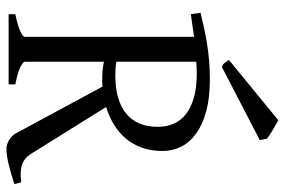

<svg xmlns="http://www.w3.org/2000/svg" viewBox="-165 -719 891 601"><g transform="rotate(90 280.5 -418.5)"><path d="M24.4 0V-21Q57.6 -27.8 76.4 -35.9Q95.2 -43.9 95.2 -50.8V-580.6Q78.1 -578.1 60.3 -575.4Q42.5 -572.8 24.4 -570.3L20 -600.6Q43 -606.4 66.4 -611.6Q89.8 -616.7 115.2 -620.8Q140.6 -625 168.7 -627.4Q196.8 -629.9 229 -629.9Q285.6 -629.9 327.6 -618.7Q369.6 -607.4 397.5 -587.4Q425.3 -567.4 439 -540.3Q452.6 -513.2 452.6 -481.9Q452.6 -446.8 442.6 -418.2Q432.6 -389.6 414.3 -367.7Q396 -345.7 370.6 -330.1Q345.2 -314.5 314.9 -305.2L462.9 -67.9Q470.2 -57.1 478.8 -50.8Q487.3 -44.4 497.8 -41.3Q508.3 -38.1 521.2 -37.8Q534.2 -37.6 550.8 -39.1L556.2 -18.1Q523.9 -7.3 494.9 -0.2Q465.8 6.8 446.8 6.8Q432.6 6.8 419.2 -1Q405.8 -8.8 398.9 -20L251 -293.9Q244.6 -293 238.3 -293H225.1Q212.4 -293 199.7 -294.2Q187 -295.4 173.3 -298.3V-50.8Q173.3 -44.9 190.9 -36.4Q208.5 -27.8 244.1 -21V0ZM210.9 -588.9Q192.4 -588.9 173.3 -587.4V-337.4Q186.5 -335 196.3 -334.5Q206.1 -334 216.8 -334Q293.9 -334 335.4 -367.9Q377 -401.9 377 -466.8Q377 -493.7 367.4 -516.1Q357.9 -538.6 337.6 -554.7Q317.4 -570.8 285.9 -579.8Q254.4 -588.9 210.9 -588.9ZM189.5 -667.5Q181.2 -670.9 177.5 -675.5Q173.8 -680.2 167.5 -689.5L356.4 -844.2Q361.3 -841.3 369.6 -836.7Q377.9 -832 386.7 -826.9Q395.5 -821.8 402.8 -816.9Q410.2 -812 414.1 -808.1L418.5 -786.1Z"/></g></svg>

Font: Gentium Plus APac
Style: Regular
Weight: 400
Designer: J. Victor Gaultney, Annie Olsen, Iska Routamaa, Becca Hirsbrunner
Foundry: SIL International
Version: Version 5.000